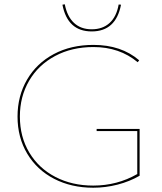

<svg xmlns="http://www.w3.org/2000/svg" viewBox="-20 -873 759 898"><path d="M272 -851 283 -853Q294 -796 326 -766Q358 -736 409 -736Q460 -736 492.5 -765.5Q525 -795 535 -852L546 -851Q522 -726 409 -726Q296 -726 272 -851ZM633 -270V-51Q586 -24 530 -9.5Q474 5 416 5Q314 5 233.5 -36.5Q153 -78 107.5 -154Q62 -230 62 -328Q62 -424 106.5 -500.5Q151 -577 231.5 -620Q312 -663 417 -663Q547 -663 631 -591L624 -582Q539 -653 417 -653Q316 -653 237.5 -611Q159 -569 116 -495Q73 -421 73 -328Q73 -233 117 -159.5Q161 -86 239 -45.5Q317 -5 416 -5Q528 -5 622 -59V-260H432V-270Z"/></svg>

Font: Ysabeau SC Hairline
Style: Regular
Weight: 100
Designer: Christian Thalmann (Catharsis Fonts)
Version: Version 0.003